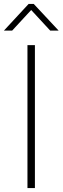

<svg xmlns="http://www.w3.org/2000/svg" viewBox="-69 -959 319 979"><path d="M-49 -803 77 -939H103L230 -803H187L90 -908L-7 -803ZM71 0V-729H109V0Z"/></svg>

Font: Mona Sans Expanded ExtraLight
Style: Regular
Weight: 200
Width: 7
Designer: Deni Anggara
Foundry: GitHub
Version: Version 1.001;gftools[0.9.33]